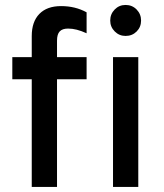

<svg xmlns="http://www.w3.org/2000/svg" viewBox="-20 -736 646 756"><path d="M105 0V-424H28.5V-511H105V-594Q105 -650.5 135 -681.2Q165 -712 220.5 -712Q248.5 -712 273.2 -706Q298 -700 321 -687.5V-605Q300 -614.5 282.5 -619Q265 -623.5 248 -623.5Q225.5 -623.5 215 -612.2Q204.5 -601 204.5 -576V-511H321V-424H204.5V0ZM425 0V-511H524.5V0ZM474.5 -594.5Q449.5 -594.5 431.8 -612.2Q414 -630 414 -655Q414 -680.5 431.5 -698.5Q449 -716.5 474.5 -716.5Q500.5 -716.5 518 -698.5Q535.5 -680.5 535.5 -655Q535.5 -629.5 518 -612Q500.5 -594.5 474.5 -594.5Z"/></svg>

Font: Overpass Medium
Style: Regular
Weight: 500
Designer: Delve Withrington, Dave Bailey, Thomas Jockin
Foundry: Delve Fonts LLC
Version: Version 4.000